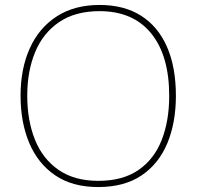

<svg xmlns="http://www.w3.org/2000/svg" viewBox="-20 -745 794 775"><path d="M376 10Q272 10 202.5 -37.5Q133 -85 98 -168Q63 -251 63 -359Q63 -467 100 -549.5Q137 -632 208.5 -678.5Q280 -725 382 -725Q481 -725 549.5 -681.5Q618 -638 654 -556Q690 -474 690 -358Q690 -250 655.5 -167Q621 -84 551.5 -37Q482 10 376 10ZM377 -15Q475 -15 538.5 -58.5Q602 -102 632.5 -179.5Q663 -257 663 -358Q663 -521 590 -610.5Q517 -700 382 -700Q284 -700 219 -656Q154 -612 122 -535Q90 -458 90 -359Q90 -259 121 -181.5Q152 -104 216 -59.5Q280 -15 377 -15Z"/></svg>

Font: Noto Sans Symbols Thin
Style: Regular
Weight: 250
Version: Version 2.002